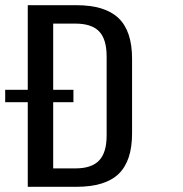

<svg xmlns="http://www.w3.org/2000/svg" viewBox="-39 -720 705 740"><path d="M68 -700H255Q366 -700 418 -650Q470 -600 470 -494V-206Q470 -100 418.5 -50Q367 0 255 0H68ZM145 -71H252Q314 -71 343 -101.5Q372 -132 372 -198V-502Q372 -569 343 -599Q314 -629 252 -629H145L166 -683V-17ZM244 -374V-326H-19V-374Z"/></svg>

Font: Pathway Extreme Condensed Medium
Style: Regular
Weight: 500
Width: 3
Version: Version 1.001;gftools[0.9.26]